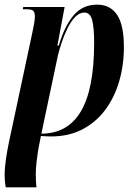

<svg xmlns="http://www.w3.org/2000/svg" viewBox="-43 -566 586 826"><path d="M-18 240Q-21 226 -22 212.5Q-23 199 -23 189Q-23 156 -17.5 119Q-12 82 -5 48L96 -425Q101 -448 104 -465.5Q107 -483 107 -496Q107 -513 100 -519.5Q93 -526 72 -526H55L57 -536H235L204 -370H210Q233 -450 272 -498Q311 -546 375 -546Q431 -546 460.5 -502.5Q490 -459 490 -364Q490 -285 469.5 -215.5Q449 -146 409.5 -93Q370 -40 311.5 -9.5Q253 21 177 21Q167 21 156.5 20.5Q146 20 133 19L123 70Q118 100 114.5 129Q111 158 111 182Q111 193 111.5 208Q112 223 114 240ZM135 9Q248 9 305 -87Q362 -183 362 -382Q362 -447 353.5 -479.5Q345 -512 320 -512Q299 -512 280.5 -493Q262 -474 247.5 -444.5Q233 -415 222.5 -383.5Q212 -352 206 -327Z"/></svg>

Font: Noto Serif Display ExtraCondensed
Style: Bold Italic
Weight: 700
Width: 2
Italic angle: -12°
Designer: Monotype Design Team
Foundry: Monotype Imaging Inc.
Version: Version 2.009